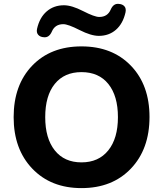

<svg xmlns="http://www.w3.org/2000/svg" viewBox="-20 -954 836 985"><path d="M205 -763Q186 -764 176 -775.5Q166 -787 170 -806Q183 -864 219.5 -895.5Q256 -927 308 -927Q348 -927 406.5 -897Q465 -867 489 -867Q532 -867 548 -905Q562 -937 589 -934Q608 -933 618 -922Q628 -911 624 -891Q611 -833 575 -801.5Q539 -770 487 -770Q447 -770 388 -800Q329 -830 305 -830Q262 -830 246 -792Q232 -760 205 -763ZM398 11Q241 11 145.5 -89Q50 -189 50 -353Q50 -518 145 -617Q240 -716 398 -716Q556 -716 651.5 -617Q747 -518 747 -354Q747 -189 651.5 -89Q556 11 398 11ZM398 -584Q310 -584 261 -523.5Q212 -463 212 -353Q212 -244 261 -182.5Q310 -121 398 -121Q486 -121 535.5 -182.5Q585 -244 585 -353Q585 -462 536 -523Q487 -584 398 -584Z"/></svg>

Font: Nunito ExtraBold
Style: Regular
Weight: 800
Designer: Vernon Adams
Foundry: Vernon Adams
Version: Version 3.602